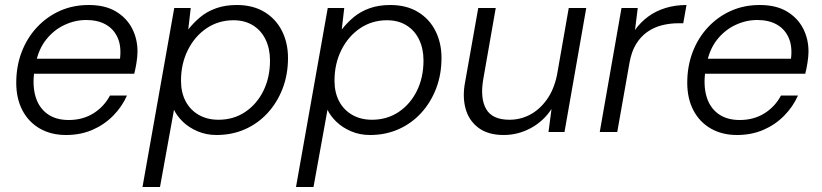

<svg xmlns="http://www.w3.org/2000/svg" viewBox="-20 -528 3287 768"><path d="M244 12Q184 12 139 -14Q94 -40 69.5 -87Q45 -134 45 -197Q45 -263 66.5 -319.5Q88 -376 127.5 -418.5Q167 -461 219.5 -484.5Q272 -508 335 -508Q400 -508 443 -482.5Q486 -457 508 -415Q530 -373 530 -322Q530 -303 526 -277.5Q522 -252 517 -233H102L112 -293H460Q466 -343 450.5 -377.5Q435 -412 403 -430Q371 -448 325 -448Q280 -448 237.5 -428Q195 -408 164.5 -369.5Q134 -331 123 -274L118 -247Q109 -189 121.5 -144Q134 -99 168 -73.5Q202 -48 255 -48Q311 -48 353.5 -74.5Q396 -101 420 -146H488Q468 -101 432.5 -65Q397 -29 349.5 -8.5Q302 12 244 12Z M550 220 677 -496H743L733 -410Q754 -437 781 -459.5Q808 -482 844.5 -495Q881 -508 927 -508Q992 -508 1038 -480Q1084 -452 1108 -404Q1132 -356 1132 -296Q1132 -230 1110.5 -174Q1089 -118 1050.5 -76Q1012 -34 960 -11Q908 12 846 12Q805 12 770 -3Q735 -18 711 -41.5Q687 -65 676 -89L620 220ZM854 -49Q914 -49 960.5 -80Q1007 -111 1033.5 -164.5Q1060 -218 1060 -286Q1060 -333 1042.5 -369.5Q1025 -406 992 -426.5Q959 -447 914 -447Q854 -447 806.5 -415Q759 -383 731.5 -328Q704 -273 704 -205Q704 -158 722.5 -123Q741 -88 775 -68.5Q809 -49 854 -49Z M1164 220 1291 -496H1357L1347 -410Q1368 -437 1395 -459.5Q1422 -482 1458.5 -495Q1495 -508 1541 -508Q1606 -508 1652 -480Q1698 -452 1722 -404Q1746 -356 1746 -296Q1746 -230 1724.5 -174Q1703 -118 1664.5 -76Q1626 -34 1574 -11Q1522 12 1460 12Q1419 12 1384 -3Q1349 -18 1325 -41.5Q1301 -65 1290 -89L1234 220ZM1468 -49Q1528 -49 1574.5 -80Q1621 -111 1647.5 -164.5Q1674 -218 1674 -286Q1674 -333 1656.5 -369.5Q1639 -406 1606 -426.5Q1573 -447 1528 -447Q1468 -447 1420.5 -415Q1373 -383 1345.5 -328Q1318 -273 1318 -205Q1318 -158 1336.5 -123Q1355 -88 1389 -68.5Q1423 -49 1468 -49Z M1995 12Q1932 12 1893.5 -17Q1855 -46 1842 -94.5Q1829 -143 1841 -203L1893 -496H1963L1913 -211Q1900 -135 1924.5 -92Q1949 -49 2018 -49Q2062 -49 2100.5 -69.5Q2139 -90 2167.5 -130Q2196 -170 2208 -228L2255 -496H2325L2238 0H2174L2186 -92Q2154 -43 2103 -15.5Q2052 12 1995 12Z M2379 0 2466 -496H2531L2520 -408Q2542 -439 2572.5 -461.5Q2603 -484 2642 -496Q2681 -508 2726 -508L2713 -435H2694Q2660 -435 2628 -427Q2596 -419 2569.5 -400.5Q2543 -382 2524.5 -352Q2506 -322 2498 -277L2449 0Z M2928 12Q2868 12 2823 -14Q2778 -40 2753.5 -87Q2729 -134 2729 -197Q2729 -263 2750.5 -319.5Q2772 -376 2811.5 -418.5Q2851 -461 2903.5 -484.5Q2956 -508 3019 -508Q3084 -508 3127 -482.5Q3170 -457 3192 -415Q3214 -373 3214 -322Q3214 -303 3210 -277.5Q3206 -252 3201 -233H2786L2796 -293H3144Q3150 -343 3134.5 -377.5Q3119 -412 3087 -430Q3055 -448 3009 -448Q2964 -448 2921.5 -428Q2879 -408 2848.5 -369.5Q2818 -331 2807 -274L2802 -247Q2793 -189 2805.5 -144Q2818 -99 2852 -73.5Q2886 -48 2939 -48Q2995 -48 3037.5 -74.5Q3080 -101 3104 -146H3172Q3152 -101 3116.5 -65Q3081 -29 3033.5 -8.5Q2986 12 2928 12Z"/></svg>

Font: DM Sans 24pt Light
Style: Italic
Weight: 300
Italic angle: -10°
Designer: Colophon Foundry, Jonny Pinhorn
Foundry: Colophon Foundry
Version: Version 4.004;gftools[0.9.30]